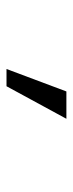

<svg xmlns="http://www.w3.org/2000/svg" viewBox="163 -311 224 590"><g transform="rotate(90 275.0 -16.0)"><path d="M245 76H192L261 -108H345Z"/></g></svg>

Font: Inconsolata SemiExpanded Medium
Style: Regular
Weight: 500
Width: 6
Monospace: yes
Designer: Raph Levien, Cyreal, Brenton Simpson
Foundry: Raph Levien, Cyreal, Google
Version: Version 3.001; ttfautohint (v1.8.2.53-6de2)